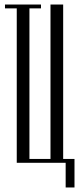

<svg xmlns="http://www.w3.org/2000/svg" viewBox="-20 -719 349 848"><path d="M54 -682H2V-699H161V-682H110V-17H203V-699H259V-17H309V109H270V0H54Z"/></svg>

Font: Moniqa Cond Heading
Style: Regular
Weight: 400
Width: 3
Designer: Rajesh Rajput
Foundry: Rajesh Rajput
Version: Version 1.000